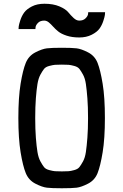

<svg xmlns="http://www.w3.org/2000/svg" viewBox="-20 -1005 658 1025"><path d="M216 -895Q195 -895 183.5 -883.5Q172 -872 170 -861L169 -850H79Q79 -855 80 -864.5Q81 -874 88.5 -897Q96 -920 109 -938Q122 -956 150 -970.5Q178 -985 217 -985Q264 -985 297 -971Q330 -957 344 -940Q358 -923 373 -909Q388 -895 403 -895Q424 -895 436 -906.5Q448 -918 450 -929L451 -940H541Q541 -935 540 -925.5Q539 -916 531.5 -893Q524 -870 511 -852Q498 -834 469.5 -819.5Q441 -805 403 -805Q365 -805 336 -814.5Q307 -824 291 -837Q275 -850 263.5 -863Q252 -876 240.5 -885.5Q229 -895 216 -895ZM389 -3Q364 0 310 0Q256 0 230.5 -3Q205 -6 169 -24.5Q133 -43 117.5 -81Q102 -119 90 -192Q78 -265 78 -375Q78 -485 90 -558Q102 -631 117.5 -669Q133 -707 169 -725.5Q205 -744 230.5 -747Q256 -750 310 -750Q364 -750 389 -747Q414 -744 450 -725.5Q486 -707 501 -669Q516 -631 528 -558Q540 -485 540 -375Q540 -265 528 -192Q516 -119 501 -81Q486 -43 450 -24.5Q414 -6 389 -3ZM273.5 -91Q285 -90 310 -90Q335 -90 346.5 -91Q358 -92 376.5 -97Q395 -102 403.5 -112.5Q412 -123 423 -143Q434 -163 438.5 -193.5Q443 -224 446.5 -269.5Q450 -315 450 -375Q450 -435 446.5 -480.5Q443 -526 438.5 -556.5Q434 -587 423 -607Q412 -627 403.5 -637.5Q395 -648 376.5 -653Q358 -658 346.5 -659Q335 -660 310 -660Q285 -660 273.5 -659Q262 -658 243 -653Q224 -648 215.5 -637.5Q207 -627 196 -607Q185 -587 180 -556.5Q175 -526 171.5 -480.5Q168 -435 168 -375Q168 -315 171.5 -269.5Q175 -224 180 -193.5Q185 -163 196 -143Q207 -123 215.5 -112.5Q224 -102 243 -97Q262 -92 273.5 -91Z"/></svg>

Font: Hermit
Style: Regular
Weight: 400
Designer: Pablo Caro
Version: Version 2.000;PS 002.000;hotconv 1.0.88;makeotf.lib2.5.64775